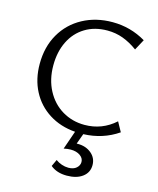

<svg xmlns="http://www.w3.org/2000/svg" viewBox="-134 -760 922 1121"><g transform="rotate(15 326.5 -199.5)"><path d="M406 -667Q515 -667 608 -612L573 -547Q529 -579 484.5 -595.5Q440 -612 390 -612Q313 -612 255.5 -577Q198 -542 167 -479Q136 -416 136 -334Q136 -249 171 -183Q206 -117 266.5 -81Q327 -45 401 -45Q507 -45 586 -116L618 -58Q526 5 409 9L386 72H393Q442 72 475 99.5Q508 127 508 170Q508 215 472.5 241.5Q437 268 378 268Q317 268 279 236L298 195Q314 207 334.5 214Q355 221 375 221Q406 221 423.5 205.5Q441 190 441 169Q441 146 419 130.5Q397 115 362 115Q343 115 320 120L359 8Q269 1 200.5 -42.5Q132 -86 94.5 -158Q57 -230 57 -322Q57 -425 102 -503Q147 -581 226.5 -624Q306 -667 406 -667Z"/></g></svg>

Font: LXGW Bright GB
Style: Regular
Weight: 400
Designer: Christian Thalmann (Catharsis Fonts)
Foundry: LXGW / Christian Thalmann (Catharsis Fonts) / Fontworks Inc.
Version: Version 5.510